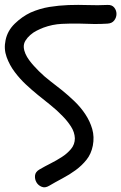

<svg xmlns="http://www.w3.org/2000/svg" viewBox="-25 -747 501 793"><path d="M233.4 -267.6Q210 -292 183.6 -313Q157.2 -334 131.3 -355Q105.5 -376 81.1 -398.9Q56.6 -421.9 36.1 -449.2Q14.6 -477.5 2.4 -511.2Q-9.8 -544.9 -2 -581.1Q5.9 -620.1 36.1 -649.4Q66.4 -678.7 101.6 -695.3Q139.6 -711.9 178.7 -718.3Q217.8 -724.6 257.8 -726.1Q297.9 -727.5 338.4 -726.1Q378.9 -724.6 418.9 -726.6Q437.5 -727.5 446.8 -715.8Q456.1 -704.1 456.1 -689.5Q456.1 -674.8 446.8 -662.6Q437.5 -650.4 418.9 -649.4Q390.6 -647.5 362.8 -647.9Q335 -648.4 306.6 -649.4Q268.6 -650.4 230 -648.4Q191.4 -646.5 154.3 -632.8Q141.6 -627.9 127 -620.6Q112.3 -613.3 100.1 -602.5Q87.9 -591.8 80.1 -579.1Q72.3 -566.4 73.2 -551.8Q74.2 -538.1 80.1 -524.9Q85.9 -511.7 95.2 -499Q104.5 -486.3 115.2 -474.6Q126 -462.9 135.7 -453.1Q158.2 -430.7 182.6 -412.1Q207 -393.6 231.4 -374Q256.8 -353.5 282.7 -328.6Q308.6 -303.7 327.6 -274.9Q346.7 -246.1 356 -213.9Q365.2 -181.6 358.4 -145.5Q351.6 -111.3 332.5 -87.4Q313.5 -63.5 287.6 -44.4Q261.7 -25.4 232.9 -10.3Q204.1 4.9 177.7 20.5Q161.1 30.3 147 24.4Q132.8 18.6 125.5 5.9Q118.2 -6.8 119.6 -22Q121.1 -37.1 137.7 -46.9Q161.1 -60.5 184.6 -72.3Q208 -84 230.5 -98.6Q252 -112.3 268.1 -131.3Q284.2 -150.4 284.2 -175.8Q283.2 -201.2 268.1 -224.6Q252.9 -248 233.4 -267.6Z"/></svg>

Font: Schoolbell
Style: Regular
Weight: 400
Designer: Font Diner, Inc
Foundry: Font Diner, Inc
Version: Version 1.000